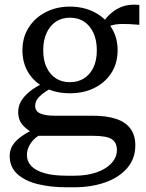

<svg xmlns="http://www.w3.org/2000/svg" viewBox="-20 -550 617 813"><path d="M570 -445Q526 -449 496 -448.5Q466 -448 446.5 -440.5Q427 -433 414 -415L401 -430Q416 -458 433.5 -477.5Q451 -497 472.5 -510Q494 -523 518 -527.5Q542 -532 570 -529ZM276 -155Q218 -155 172.5 -177.5Q127 -200 101 -241Q75 -282 75 -337Q75 -392 101.5 -433.5Q128 -475 173.5 -498.5Q219 -522 276 -522Q334 -522 379.5 -498.5Q425 -475 451.5 -433.5Q478 -392 478 -337Q478 -282 451.5 -241Q425 -200 379.5 -177.5Q334 -155 276 -155ZM276 -202Q310 -202 335.5 -218Q361 -234 375.5 -264Q390 -294 390 -337Q390 -380 375.5 -411Q361 -442 336 -458.5Q311 -475 276 -475Q242 -475 217 -458.5Q192 -442 177.5 -411Q163 -380 163 -337Q163 -294 177.5 -264Q192 -234 217 -218Q242 -202 276 -202ZM261 243Q194 243 139.5 229.5Q85 216 53 186.5Q21 157 21 110Q21 85 34 64.5Q47 44 73 26Q99 8 138 -10L166 12Q140 24 124.5 39.5Q109 55 101.5 72Q94 89 94 107Q94 133 112 152.5Q130 172 167.5 183Q205 194 262 194H295Q348 194 388.5 180Q429 166 452 141Q475 116 475 85Q475 54 453.5 39.5Q432 25 372 25H133V22Q105 6 87.5 -9Q70 -24 63.5 -40.5Q57 -57 57 -75Q57 -100 69 -121Q81 -142 104.5 -161.5Q128 -181 164 -198L196 -176Q176 -165 161 -153.5Q146 -142 137.5 -129.5Q129 -117 129 -101Q129 -79 150.5 -69.5Q172 -60 212 -60H373Q432 -60 472 -46.5Q512 -33 532.5 -5Q553 23 553 65Q553 123 517.5 163Q482 203 423.5 223Q365 243 296 243Z"/></svg>

Font: Roboto Serif 72pt
Style: Regular
Weight: 400
Designer: Greg Gazdowicz
Foundry: Commercial Type
Version: Version 1.008